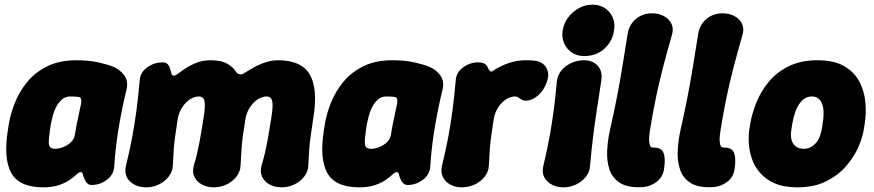

<svg xmlns="http://www.w3.org/2000/svg" viewBox="-20 -780 3740 822"><path d="M165 22Q62 22 28 -40Q-6 -102 14 -225L18 -250Q25 -293 44 -340.5Q63 -388 96.5 -429Q130 -470 182 -496Q234 -522 306 -522Q358 -522 396 -514Q434 -506 463 -495Q493 -483 511.5 -458Q530 -433 522 -398Q510 -349 501 -303.5Q492 -258 485.5 -216.5Q479 -175 475 -137Q471 -99 469 -66Q466 -31 436.5 -9.5Q407 12 372 12Q362 12 354 5Q346 -2 342 -13Q336 -26 334.5 -34.5Q333 -43 325 -43Q318 -43 307.5 -33Q297 -23 279.5 -10.5Q262 2 234 12Q206 22 165 22ZM216 -143Q232 -143 251 -150.5Q270 -158 283.5 -171Q297 -184 300 -200Q304 -225 307.5 -243Q311 -261 315 -279Q319 -297 324 -322Q335 -364 316 -365Q309 -366 300 -366.5Q291 -367 282 -367Q260 -367 245.5 -354.5Q231 -342 221 -323Q211 -304 206 -284.5Q201 -265 198 -250L194 -225Q188 -187 189 -165Q190 -143 216 -143Z M606 22Q564 22 537 -3Q510 -28 519 -69Q536 -139 546.5 -195.5Q557 -252 564.5 -309.5Q572 -367 578 -435Q580 -470 610 -491.5Q640 -513 677 -513Q691 -513 698.5 -504.5Q706 -496 708 -486Q711 -478 713.5 -467Q716 -456 725 -456Q731 -456 744 -466Q757 -476 777 -489Q797 -502 823 -512Q849 -522 881 -522Q928 -522 954 -506.5Q980 -491 991 -472Q996 -464 1006 -462Q1016 -460 1027 -468Q1036 -473 1050.5 -482Q1065 -491 1083.5 -500Q1102 -509 1124.5 -515.5Q1147 -522 1171 -522Q1271 -522 1306.5 -460.5Q1342 -399 1321 -272Q1315 -230 1310.5 -200.5Q1306 -171 1304 -142Q1302 -113 1300 -72Q1299 -45 1282 -23.5Q1265 -2 1239.5 10Q1214 22 1186 22Q1157 22 1134.5 10Q1112 -2 1102 -23.5Q1092 -45 1100 -72Q1109 -102 1114.5 -126Q1120 -150 1124 -171.5Q1128 -193 1132 -217Q1136 -241 1141 -272Q1150 -326 1145.5 -346.5Q1141 -367 1122 -367Q1102 -367 1083 -354.5Q1064 -342 1050 -320.5Q1036 -299 1031 -272Q1024 -230 1020 -200.5Q1016 -171 1014 -142Q1012 -113 1010 -72Q1009 -45 992 -23.5Q975 -2 949.5 10Q924 22 896 22Q867 22 844.5 10Q822 -2 812 -23.5Q802 -45 810 -72Q819 -102 824.5 -126Q830 -150 834 -171.5Q838 -193 842 -217Q846 -241 851 -272Q860 -326 855.5 -346.5Q851 -367 832 -367Q812 -367 793 -354.5Q774 -342 760 -320.5Q746 -299 741 -272Q735 -230 730.5 -200.5Q726 -171 724 -142Q722 -113 720 -72Q719 -45 702 -23.5Q685 -2 659.5 10Q634 22 606 22Z M1518 22Q1415 22 1381 -40Q1347 -102 1367 -225L1371 -250Q1378 -293 1397 -340.5Q1416 -388 1449.5 -429Q1483 -470 1535 -496Q1587 -522 1659 -522Q1711 -522 1749 -514Q1787 -506 1816 -495Q1846 -483 1864.5 -458Q1883 -433 1875 -398Q1863 -349 1854 -303.5Q1845 -258 1838.5 -216.5Q1832 -175 1828 -137Q1824 -99 1822 -66Q1819 -31 1789.5 -9.5Q1760 12 1725 12Q1715 12 1707 5Q1699 -2 1695 -13Q1689 -26 1687.5 -34.5Q1686 -43 1678 -43Q1671 -43 1660.5 -33Q1650 -23 1632.5 -10.5Q1615 2 1587 12Q1559 22 1518 22ZM1569 -143Q1585 -143 1604 -150.5Q1623 -158 1636.5 -171Q1650 -184 1653 -200Q1657 -225 1660.5 -243Q1664 -261 1668 -279Q1672 -297 1677 -322Q1688 -364 1669 -365Q1662 -366 1653 -366.5Q1644 -367 1635 -367Q1613 -367 1598.5 -354.5Q1584 -342 1574 -323Q1564 -304 1559 -284.5Q1554 -265 1551 -250L1547 -225Q1541 -187 1542 -165Q1543 -143 1569 -143Z M1957 22Q1930 22 1908.5 10.5Q1887 -1 1876.5 -21.5Q1866 -42 1872 -69Q1889 -139 1899.5 -195.5Q1910 -252 1917.5 -309.5Q1925 -367 1931 -435Q1933 -470 1962.5 -491.5Q1992 -513 2027 -513Q2045 -513 2055 -507Q2065 -501 2069 -489Q2074 -479 2078 -475.5Q2082 -472 2088 -475Q2096 -481 2109.5 -488.5Q2123 -496 2141.5 -504Q2160 -512 2183 -517Q2206 -522 2234 -522Q2245 -522 2254 -521.5Q2263 -521 2270 -520Q2306 -516 2321 -486Q2336 -456 2313 -410Q2303 -389 2284 -372Q2265 -355 2243 -350Q2221 -345 2203 -360Q2200 -363 2195 -365Q2190 -367 2185 -367Q2165 -367 2146 -354.5Q2127 -342 2113 -320.5Q2099 -299 2094 -272Q2088 -230 2083.5 -200.5Q2079 -171 2077 -142Q2075 -113 2073 -72Q2072 -45 2055 -23.5Q2038 -2 2012 10Q1986 22 1957 22Z M2393 22Q2351 22 2324 -3Q2297 -28 2306 -69Q2322 -136 2332.5 -193Q2343 -250 2350.5 -307Q2358 -364 2364 -431Q2367 -459 2384 -479Q2401 -499 2426.5 -510.5Q2452 -522 2479 -522Q2519 -522 2540 -497.5Q2561 -473 2554 -433Q2544 -366 2535 -308.5Q2526 -251 2519 -193.5Q2512 -136 2506 -69Q2504 -42 2487 -21.5Q2470 -1 2445 10.5Q2420 22 2393 22ZM2481 -540Q2451 -540 2428.5 -555Q2406 -570 2395 -595Q2384 -620 2389 -650Q2394 -681 2413 -706Q2432 -731 2459 -745.5Q2486 -760 2516 -760Q2562 -760 2589 -728Q2616 -696 2609 -650Q2603 -605 2568.5 -572.5Q2534 -540 2481 -540Z M2733 21Q2670 25 2636 4Q2602 -17 2589.5 -54Q2577 -91 2579.5 -136.5Q2582 -182 2592 -226Q2609 -301 2621.5 -365.5Q2634 -430 2644.5 -494.5Q2655 -559 2667 -634Q2673 -674 2702 -698.5Q2731 -723 2772 -723Q2800 -723 2822.5 -711Q2845 -699 2855 -677.5Q2865 -656 2856 -628Q2835 -555 2818.5 -491.5Q2802 -428 2788.5 -363.5Q2775 -299 2763 -224Q2758 -194 2759 -177Q2760 -160 2764.5 -154Q2769 -148 2777 -148Q2811 -149 2820.5 -126Q2830 -103 2823 -57Q2818 -21 2790.5 -1Q2763 19 2733 21Z M3035 21Q2972 25 2938 4Q2904 -17 2891.5 -54Q2879 -91 2881.5 -136.5Q2884 -182 2894 -226Q2911 -301 2923.5 -365.5Q2936 -430 2946.5 -494.5Q2957 -559 2969 -634Q2975 -674 3004 -698.5Q3033 -723 3074 -723Q3102 -723 3124.5 -711Q3147 -699 3157 -677.5Q3167 -656 3158 -628Q3137 -555 3120.5 -491.5Q3104 -428 3090.5 -363.5Q3077 -299 3065 -224Q3060 -194 3061 -177Q3062 -160 3066.5 -154Q3071 -148 3079 -148Q3113 -149 3122.5 -126Q3132 -103 3125 -57Q3120 -21 3092.5 -1Q3065 19 3035 21Z M3678 -225Q3673 -192 3655 -150.5Q3637 -109 3603 -69.5Q3569 -30 3517.5 -4Q3466 22 3394 22Q3336 22 3297 5Q3258 -12 3234 -40Q3210 -68 3199 -100.5Q3188 -133 3186 -166Q3184 -199 3188 -225L3192 -250Q3199 -293 3218 -340.5Q3237 -388 3270.5 -429Q3304 -470 3356 -496Q3408 -522 3480 -522Q3552 -522 3595.5 -496Q3639 -470 3660 -429Q3681 -388 3685 -340.5Q3689 -293 3682 -250ZM3502 -250Q3506 -274 3506 -295.5Q3506 -317 3500.5 -333Q3495 -349 3484 -358Q3473 -367 3456 -367Q3438 -367 3424.5 -358Q3411 -349 3400.5 -333Q3390 -317 3383 -295.5Q3376 -274 3372 -250L3368 -225Q3365 -209 3366.5 -194Q3368 -179 3374.5 -167.5Q3381 -156 3392.5 -149.5Q3404 -143 3420 -143Q3437 -143 3450 -149.5Q3463 -156 3473 -167.5Q3483 -179 3489 -194Q3495 -209 3498 -225Z"/></svg>

Font: Winky Sans ExtraBold
Style: Italic
Weight: 800
Italic angle: -8.97852°
Designer: Simon Atzbach
Foundry: typofactur
Version: Version 1.205